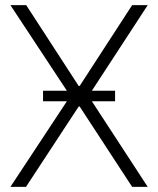

<svg xmlns="http://www.w3.org/2000/svg" viewBox="-20 -727 615 747"><path d="M286.1 -392.6H290L494.1 -707H554.7L337.4 -374H427.7V-333H337.4L554.7 0H494.1L290 -312.5H286.1L81.1 0H20.5L240.2 -333H147.5V-374H240.2L20.5 -707H82Z"/></svg>

Font: Pretendard JP ExtraLight
Style: Regular
Weight: 200
Designer: Base glyphs from Inter by Rasmus Andersson; Hangeul glyphs from Noto Sans CJK(Source Han Sans) by Jang Soo-young and Kan
Foundry: Kil Hyung-jin
Version: Version 1.309